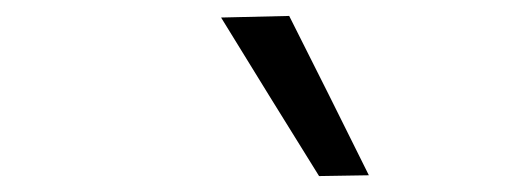

<svg xmlns="http://www.w3.org/2000/svg" viewBox="-20 -798 640 241"><path d="M380.5 -577Q350 -626 319.2 -675.8Q288.5 -725.5 257.5 -776L343 -778Q368 -728.5 393 -678.5Q418 -628.5 443 -578Z"/></svg>

Font: Commissioner
Style: Italic
Weight: 400
Italic angle: -12°
Designer: Kostas Bartsokas
Foundry: Kostas Bartsokas
Version: Version 1.000; ttfautohint (v1.8.3)